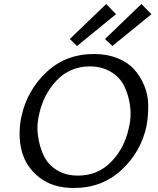

<svg xmlns="http://www.w3.org/2000/svg" viewBox="-20 -934 788 960"><path d="M365 -704 329 -739 511 -914 560 -863ZM542 -704 505 -739 687 -914 737 -863ZM349 6Q244 6 176.5 -47Q109 -100 88.5 -180Q68 -260 87 -351Q115 -481 211.5 -572.5Q308 -664 450 -664Q515 -664 566.5 -643.5Q618 -623 649.5 -588.5Q681 -554 700.5 -508Q720 -462 721 -410.5Q722 -359 713 -306Q686 -176 588.5 -85Q491 6 349 6ZM370 -56Q469 -56 536 -125Q603 -194 624 -294Q638 -349 630.5 -404Q623 -459 601.5 -503Q580 -547 535 -574.5Q490 -602 429 -602Q331 -602 264.5 -533Q198 -464 176 -364Q162 -309 170 -254Q178 -199 199 -155Q220 -111 264.5 -83.5Q309 -56 370 -56Z"/></svg>

Font: EauTestInfant Medium
Style: Italic
Weight: 500
Italic angle: -12°
Designer: Christian Thalmann (Catharsis Fonts)
Version: Version 0.001;PS 000.001;hotconv 1.0.88;makeotf.lib2.5.64775